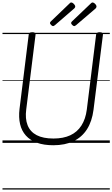

<svg xmlns="http://www.w3.org/2000/svg" viewBox="-20 -1149 903 1544"><path d="M409 19Q333 19 277.5 -1Q222 -21 188 -59Q154 -97 141.5 -151Q129 -205 137 -273L211 -871Q212 -881 218.5 -885.5Q225 -890 240 -890Q254 -890 260.5 -885.5Q267 -881 266 -871L191 -269Q181 -195 202 -142Q223 -89 275 -62Q327 -35 410 -35Q489 -35 545 -61Q601 -87 634.5 -139Q668 -191 678 -267L753 -871Q754 -881 760.5 -885.5Q767 -890 782 -890Q810 -890 808 -871L732 -266Q720 -173 679.5 -109.5Q639 -46 571 -13.5Q503 19 409 19ZM407 -939Q400 -939 391 -948Q382 -957 382 -963Q382 -966 383 -969Q384 -972 388 -976L538 -1120Q542 -1124 545 -1126.5Q548 -1129 553 -1129Q560 -1129 567 -1123.5Q574 -1118 579.5 -1110.5Q585 -1103 585 -1097Q585 -1093 583.5 -1089.5Q582 -1086 577 -1081L421 -946Q416 -943 413 -941Q410 -939 407 -939ZM577 -939Q570 -939 561 -948Q552 -957 552 -963Q552 -966 553 -969Q554 -972 558 -976L709 -1120Q713 -1124 716.5 -1126.5Q720 -1129 724 -1129Q731 -1129 738.5 -1123.5Q746 -1118 751 -1110.5Q756 -1103 756 -1097Q756 -1093 754.5 -1089.5Q753 -1086 749 -1081L591 -946Q586 -943 583 -941Q580 -939 577 -939ZM0 365H863V375H0ZM0 -20H863V0H0ZM0 -505H863V-500H0ZM0 -885H863V-875H0Z"/></svg>

Font: Playwrite GB J Guides
Style: Italic
Weight: 400
Italic angle: -7.01216°
Designer: Veronika Burian, José Scaglione
Foundry: TypeTogether
Version: Version 1.003